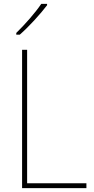

<svg xmlns="http://www.w3.org/2000/svg" viewBox="-20 -971 486 991"><path d="M223 -944V-951H193C162 -905 109 -845 64 -801V-792H82C130 -834 188 -898 223 -944ZM94 0H426V-25H120V-714H94Z"/></svg>

Font: Noto Sans Armenian SemiCondensed Thin
Style: Regular
Weight: 100
Width: 4
Designer: Monotype Design Team
Foundry: Monotype Imaging Inc.
Version: Version 2.008